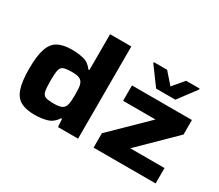

<svg xmlns="http://www.w3.org/2000/svg" viewBox="-130 -1038 1530 1340"><g transform="rotate(30 635.0 -367.5)"><path d="M246 8Q177 8 134.5 -14.5Q92 -37 72.5 -94Q53 -151 53 -253Q53 -357 73 -414.5Q93 -472 135.5 -494.5Q178 -517 246 -517Q297 -517 340.5 -506.5Q384 -496 414 -454H422V-743H593V0H431L427 -64H419Q390 -18 344 -5Q298 8 246 8ZM324 -127Q363 -127 383.5 -135.5Q404 -144 412 -164Q419 -183 420.5 -205Q422 -227 422 -256Q422 -285 420.5 -307.5Q419 -330 412 -345Q403 -366 382.5 -374Q362 -382 324 -382Q278 -382 257 -374Q236 -366 230 -339Q224 -312 224 -255Q224 -197 230 -169.5Q236 -142 257 -134.5Q278 -127 324 -127ZM718 0V-116L994 -386H733V-510H1216V-393L942 -124H1218V0ZM890 -575 784 -719V-727H891L969 -638L1044 -727H1153V-719L1045 -575Z"/></g></svg>

Font: Saira Expanded
Style: Bold
Weight: 700
Width: 7
Designer: Hector Gatti with collaboration of the Omnibus-Type team
Foundry: Omnibus-Type
Version: Version 1.100; ttfautohint (v1.8.3)